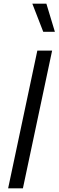

<svg xmlns="http://www.w3.org/2000/svg" viewBox="-20 -1019 317 1039"><path d="M277 -847H214L155 -999H231ZM24 0 182 -745H262L104 0Z"/></svg>

Font: Plus Jakarta Display Light
Style: Italic
Weight: 300
Italic angle: -12°
Designer: Gumpita Rahayu
Foundry: Tokotype Studio
Version: Version 1.000;hotconv 1.0.109;makeotfexe 2.5.65596